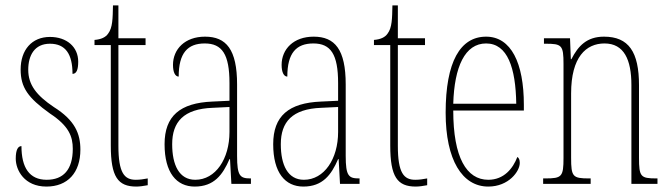

<svg xmlns="http://www.w3.org/2000/svg" viewBox="-20 -677 2465 707"><path d="M151 10C229 10 276 -41 276 -126C276 -185 256 -234 178 -283C114 -326 84 -365 84 -420C84 -473 107 -516 164 -516C221 -516 247 -478 247 -405C262 -405 268 -421 268 -450C268 -504 226 -541 164 -541C97 -541 56 -493 56 -421C56 -355 83 -317 164 -259C234 -213 248 -174 248 -129C248 -52 213 -15 152 -15C88 -15 59 -60 59 -139C46 -139 38 -125 38 -93C38 -50 70 10 151 10Z M482 10C493 10 509 8 524 5V-20C507 -17 496 -15 480 -15C438 -15 416 -40 416 -140V-511H516V-536H416V-657H396C395 -610 395 -575 378 -553C369 -540 353 -532 328 -530V-511H388V-141C388 -26 414 10 482 10Z M697 10C768 10 800 -33 825 -91H827L832 0H904V-20H902C864 -20 853 -29 853 -103V-366C853 -495 813 -542 735 -542C661 -542 617 -496 617 -438C617 -411 625 -395 638 -395C638 -482 671 -517 734 -517C798 -517 825 -477 825 -371V-306L762 -303C643 -298 586 -250 586 -146C586 -41 630 10 697 10ZM699 -15C640 -15 614 -69 614 -146C614 -228 656 -276 763 -280L825 -283V-191C825 -92 774 -15 699 -15Z M1097 10C1168 10 1200 -33 1225 -91H1227L1232 0H1304V-20H1302C1264 -20 1253 -29 1253 -103V-366C1253 -495 1213 -542 1135 -542C1061 -542 1017 -496 1017 -438C1017 -411 1025 -395 1038 -395C1038 -482 1071 -517 1134 -517C1198 -517 1225 -477 1225 -371V-306L1162 -303C1043 -298 986 -250 986 -146C986 -41 1030 10 1097 10ZM1099 -15C1040 -15 1014 -69 1014 -146C1014 -228 1056 -276 1163 -280L1225 -283V-191C1225 -92 1174 -15 1099 -15Z M1511 10C1522 10 1538 8 1553 5V-20C1536 -17 1525 -15 1509 -15C1467 -15 1445 -40 1445 -140V-511H1545V-536H1445V-657H1425C1424 -610 1424 -575 1407 -553C1398 -540 1382 -532 1357 -530V-511H1417V-141C1417 -26 1443 10 1511 10Z M1778 10C1853 10 1894 -46 1894 -77C1894 -90 1890 -96 1885 -99C1869 -57 1836 -15 1778 -15C1698 -15 1649 -97 1649 -270H1909V-291C1909 -445 1862 -542 1770 -542C1675 -542 1621 -450 1621 -262C1621 -88 1682 10 1778 10ZM1881 -295H1649C1653 -431 1692 -517 1770 -517C1849 -517 1879 -427 1881 -295Z M1980 0H2155V-20H2149C2089 -20 2083 -26 2083 -96V-333C2083 -467 2138 -517 2206 -517C2278 -517 2305 -457 2305 -364V0H2401V-20H2397C2339 -20 2333 -26 2333 -96V-363C2333 -486 2295 -542 2204 -542C2141 -542 2109 -508 2084 -459H2082L2079 -536H1983V-516H1988C2049 -516 2055 -511 2055 -441V-96C2055 -26 2049 -20 1988 -20H1980Z"/></svg>

Font: Noto Serif ExtraCondensed Thin
Style: Regular
Weight: 100
Width: 2
Designer: Monotype Design Team
Foundry: Monotype Imaging Inc.
Version: Version 2.013